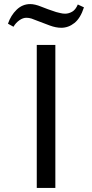

<svg xmlns="http://www.w3.org/2000/svg" viewBox="-20 -920 451 940"><path d="M160 -700V0H251V-700ZM46 -789Q57 -808 74.5 -820.5Q92 -833 109 -833Q122 -833 134.5 -829Q147 -825 158 -820Q194 -806 224 -795Q254 -784 280 -784Q315 -784 344.5 -807.5Q374 -831 391 -884L361 -898Q350 -872 333 -862.5Q316 -853 299 -853Q287 -853 275.5 -856Q264 -859 255 -861Q212 -875 181.5 -887.5Q151 -900 128 -900Q90 -900 61.5 -872.5Q33 -845 19 -804Z"/></svg>

Font: Tenor Sans
Style: Regular
Weight: 400
Designer: Denis Masharov
Foundry: Denis Masharov
Version: Version 1.1